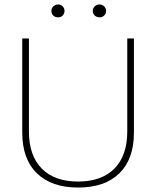

<svg xmlns="http://www.w3.org/2000/svg" viewBox="-20 -833 702 863"><path d="M582 -237Q582 -118 516.5 -54Q451 10 331 10Q212 10 146 -54Q80 -118 80 -237V-660H110V-242Q110 -134 167.5 -75.5Q225 -17 331 -17Q437 -17 494.5 -75.5Q552 -134 552 -242V-660H582ZM211 -784Q211 -796 220 -804.5Q229 -813 242 -813Q253 -813 261.5 -804.5Q270 -796 270 -784Q270 -772 262 -763.5Q254 -755 242 -755Q228 -755 219.5 -763Q211 -771 211 -784ZM397 -784Q397 -796 406 -804.5Q415 -813 428 -813Q439 -813 448 -804.5Q457 -796 457 -784Q457 -772 448.5 -763.5Q440 -755 428 -755Q415 -755 406 -763Q397 -771 397 -784Z"/></svg>

Font: Human Sans ExtraLight
Style: Regular
Weight: 200
Designer: Tim Radville
Foundry: Continuum
Version: Version 1.000;FEAKit 1.0